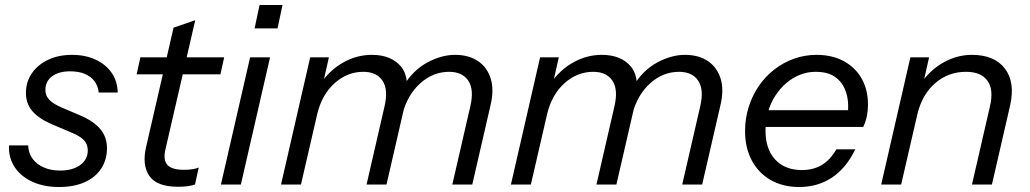

<svg xmlns="http://www.w3.org/2000/svg" viewBox="-20 -740 4131 770"><path d="M217 10Q156 10 110 -11Q64 -32 39 -69.5Q14 -107 16 -157H93Q94 -126 110.5 -103.5Q127 -81 155.5 -68.5Q184 -56 221 -56Q271 -56 301.5 -78Q332 -100 332 -137Q332 -162 316 -178.5Q300 -195 265 -209L192 -240Q137 -263 110.5 -293.5Q84 -324 84 -367Q84 -412 108 -446.5Q132 -481 173.5 -500.5Q215 -520 269 -520Q322 -520 363 -501Q404 -482 427.5 -448.5Q451 -415 452 -369H376Q373 -396 358.5 -415Q344 -434 319.5 -444Q295 -454 261 -454Q216 -454 189 -434Q162 -414 162 -379Q162 -356 178 -339.5Q194 -323 229 -308L300 -278Q356 -254 382.5 -222Q409 -190 409 -146Q409 -99 385.5 -63.5Q362 -28 319 -9Q276 10 217 10Z M694 9Q609 9 579 -34.5Q549 -78 566 -151L676 -629L763 -659L643 -139Q634 -98 651.5 -78.5Q669 -59 718 -59Q738 -59 752.5 -61.5Q767 -64 777 -68L762 0Q751 4 734 6.5Q717 9 694 9ZM528 -442 543 -510H879L864 -442Z M866 0 983 -510H1063L946 0ZM1001 -626 1021 -720H1113L1093 -626Z M1107 0 1224 -510H1299L1272 -390H1277L1187 0ZM1450 0 1522 -313Q1538 -381 1514 -416.5Q1490 -452 1437 -452Q1373 -452 1322 -406.5Q1271 -361 1252 -282L1267 -407Q1305 -461 1358.5 -490.5Q1412 -520 1471 -520Q1550 -520 1589 -472Q1628 -424 1603 -317L1530 0ZM1794 0 1866 -313Q1882 -381 1858 -416.5Q1834 -452 1781 -452Q1717 -452 1665.5 -406Q1614 -360 1593 -280L1598 -395Q1636 -458 1693 -489Q1750 -520 1805 -520Q1860 -520 1897 -495Q1934 -470 1948 -424.5Q1962 -379 1947 -317L1874 0Z M2029 0 2146 -510H2221L2194 -390H2199L2109 0ZM2372 0 2444 -313Q2460 -381 2436 -416.5Q2412 -452 2359 -452Q2295 -452 2244 -406.5Q2193 -361 2174 -282L2189 -407Q2227 -461 2280.5 -490.5Q2334 -520 2393 -520Q2472 -520 2511 -472Q2550 -424 2525 -317L2452 0ZM2716 0 2788 -313Q2804 -381 2780 -416.5Q2756 -452 2703 -452Q2639 -452 2587.5 -406Q2536 -360 2515 -280L2520 -395Q2558 -458 2615 -489Q2672 -520 2727 -520Q2782 -520 2819 -495Q2856 -470 2870 -424.5Q2884 -379 2869 -317L2796 0Z M3185 10Q3120 10 3071 -18Q3022 -46 2995 -96.5Q2968 -147 2968 -214Q2968 -265 2982.5 -311Q2997 -357 3023 -395Q3049 -433 3085 -461Q3121 -489 3164 -504.5Q3207 -520 3255 -520Q3317 -520 3363.5 -495Q3410 -470 3435.5 -425Q3461 -380 3461 -320Q3461 -297 3456.5 -274.5Q3452 -252 3442 -231H3029L3044 -298H3407L3373 -244Q3382 -281 3381.5 -317.5Q3381 -354 3367.5 -384.5Q3354 -415 3326 -433.5Q3298 -452 3251 -452Q3218 -452 3188 -440Q3158 -428 3133 -406.5Q3108 -385 3089 -355.5Q3070 -326 3060 -290.5Q3050 -255 3050 -216Q3050 -142 3089 -100Q3128 -58 3196 -58Q3242 -58 3276 -78.5Q3310 -99 3334 -141H3410Q3373 -65 3316 -27.5Q3259 10 3185 10Z M3514 0 3631 -510H3706L3679 -390H3684L3594 0ZM3878 0 3950 -313Q3966 -381 3940 -416.5Q3914 -452 3854 -452Q3783 -452 3730.5 -406.5Q3678 -361 3659 -282L3674 -407Q3712 -461 3765.5 -490.5Q3819 -520 3878 -520Q3968 -520 4010 -465Q4052 -410 4031 -317L3958 0Z"/></svg>

Font: Instrument Sans
Style: Italic
Weight: 400
Italic angle: -13°
Designer: Rodrigo Fuenzalida
Foundry: fragTYPE
Version: Version 1.000;gftools[0.9.28]